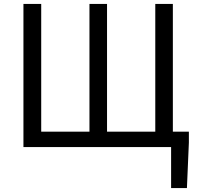

<svg xmlns="http://www.w3.org/2000/svg" viewBox="-20 -753 1016 983"><path d="M947 -79V-23L937 210H856V0H100V-733H191V-79H438V-733H528V-79H775V-733H865V-79Z"/></svg>

Font: SpoqaHanSans-Regular
Style: Regular
Weight: 400
Designer: [Spoqa Han Sans] Dong-huui Kim \uAE40 \uB3D9 \uD718  Younghwa Kang \uAC15 \uC601 \uD654  [Noto Sans] Ryoko NISHIZUKA \u8
Foundry: Spoqa (http://www.spoqa-han-sans.com)
Version: Version 2.000